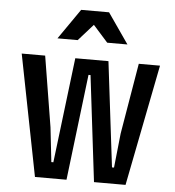

<svg xmlns="http://www.w3.org/2000/svg" viewBox="-57 -893 864 946"><g transform="rotate(5 375.0 -420.0)"><path d="M33 -600H149L206 -250L225 -80H235L298 -600H462L525 -80H535L553 -250L612 -600H717L599 0H443L380 -524H370L307 0H151ZM306 -840H444L548 -690H448L342 -809H408L302 -690H202Z"/></g></svg>

Font: Martian Mono VF sWd Rg
Style: Regular
Weight: 400
Width: 6
Monospace: yes
Designer: Roman Shamin
Foundry: Evil Martians
Version: Version 1.100